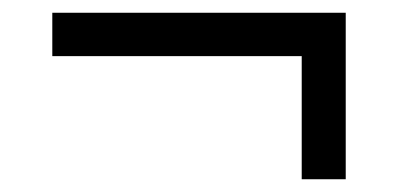

<svg xmlns="http://www.w3.org/2000/svg" viewBox="-20 -359 640 301"><path d="M453 -78V-271H62V-339H522V-78Z"/></svg>

Font: Lilex Nerd Font
Style: Regular
Weight: 400
Designer: Mike Abbink, Paul van der Laan, Pieter van Rosmalen, Mikhael Khrustik
Foundry: Mikhael Khrustik
Version: Version 2.400; ttfautohint (v1.8.4.7-5d5b);Nerd Fonts 3.3.0